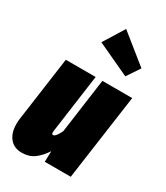

<svg xmlns="http://www.w3.org/2000/svg" viewBox="-211 -929 895 1037"><g transform="rotate(30 236.5 -410.5)"><path d="M1 -102Q1 -120 4 -139L59 -534H245L195 -172L194 -161Q194 -147 202 -147Q218 -147 240 -193L287 -534H473L398 0H236L238 -67Q211 -26 179.5 -3Q148 20 103 20Q55 20 28 -12.5Q1 -45 1 -102ZM258 -841 436 -698 382 -617 178 -712Z"/></g></svg>

Font: Fira Sans Extra Condensed Black
Style: Italic
Weight: 900
Width: 3
Italic angle: -8°
Designer: Carrois Corporate & Edenspiekermann AG
Foundry: Carrois Corporate GbR & Edenspiekermann AG
Version: Version 4.203